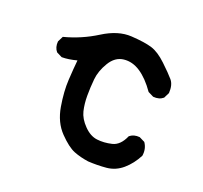

<svg xmlns="http://www.w3.org/2000/svg" viewBox="-86 -534 671 635"><g transform="rotate(20 250.0 -216.5)"><path d="M282.2 2Q253.9 -2 230.5 -11.2Q207 -20.5 175.8 -52.7Q144.5 -85 135.7 -136.7Q127 -188.5 129.4 -229.5Q131.8 -270.5 134.8 -299.8Q105.5 -292 82 -292L62.5 -301.8Q50.8 -315.4 52.7 -336.9L62.5 -356.4Q123 -372.1 175.8 -405.3Q228.5 -438.5 275.9 -435.5Q323.2 -432.6 348.6 -424.8Q374 -417 402.8 -389.6Q431.6 -362.3 444.8 -346.7Q458 -331.1 456.1 -301.8L446.3 -282.2Q432.6 -270.5 411.1 -272.5L391.6 -282.2Q364.3 -321.3 335.9 -339.8Q307.6 -358.4 277.8 -355Q248 -351.6 229.5 -320.8Q210.9 -290 208 -259.8Q205.1 -229.5 205.1 -201.2Q205.1 -172.9 210.9 -148.4Q216.8 -124 238.8 -101.6Q260.7 -79.1 285.2 -76.2Q309.6 -73.2 336.9 -79.6Q364.3 -85.9 379.9 -122.1Q393.6 -133.8 415 -131.8L434.6 -122.1Q448.2 -102.5 444.3 -77.1Q427.7 -44.9 402.8 -23.4Q377.9 -2 346.7 1Q315.4 3.9 282.2 2Z"/></g></svg>

Font: NaikaiFont
Style: Regular
Weight: 400
Version: Version 1.67